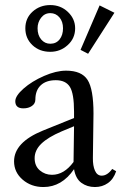

<svg xmlns="http://www.w3.org/2000/svg" viewBox="-20 -735 490 766"><path d="M180.7 -528.3Q137.2 -528.3 109.1 -555.2Q81.1 -582 81.1 -622.1Q81.1 -662.6 110.1 -688.7Q139.2 -714.8 180.7 -714.8Q222.2 -714.8 251 -687.3Q279.8 -659.7 279.8 -622.1Q279.8 -582 250.2 -555.2Q220.7 -528.3 180.7 -528.3ZM331.5 -520.5 301.3 -536.1 377.4 -713.4 436.5 -684.1ZM180.7 -560.5Q204.1 -560.5 217.8 -577.9Q231.4 -595.2 231.4 -622.1Q231.4 -648.9 217 -665.8Q202.6 -682.6 180.7 -682.6Q158.2 -682.6 144 -664.3Q129.9 -646 129.9 -622.1Q129.9 -594.7 144.3 -577.6Q158.7 -560.5 180.7 -560.5ZM153.3 11.2Q104.5 11.2 70.3 -18.3Q36.1 -47.9 36.1 -91.3Q36.1 -167 150.9 -213.9L275.4 -264.2V-289.6Q275.4 -361.8 258.8 -388.4Q242.2 -415 202.6 -415Q164.1 -415 142.6 -394.8Q121.1 -374.5 121.1 -337.9Q121.1 -321.8 107.4 -312.3Q93.8 -302.7 73.2 -302.7Q41 -302.7 41 -331.1Q41 -352.5 74 -381.6Q106.9 -410.6 155.5 -431.9Q204.1 -453.1 243.7 -453.1Q305.7 -453.1 329.3 -416.3Q353 -379.4 353 -282.2Q353 -251.5 350.6 -105Q350.1 -73.7 358.9 -54Q367.7 -34.2 385.7 -34.2Q408.2 -34.2 427.7 -61L443.4 -51.8Q433.1 -20.5 410.6 -4.6Q388.2 11.2 358.9 11.2Q327.6 11.2 304.7 -5.6Q281.7 -22.5 275.4 -60.1Q226.6 11.2 153.3 11.2ZM118.2 -104Q118.2 -72.8 138.9 -55.2Q159.7 -37.6 187.5 -37.6Q235.8 -37.6 273.4 -88.9Q274.4 -135.7 275.4 -231.4L226.1 -210.9Q171.4 -187.5 144.8 -161.6Q118.2 -135.7 118.2 -104Z"/></svg>

Font: Elstob 10pt
Style: Regular
Weight: 400
Designer: Peter S. Baker
Version: Version 1.015